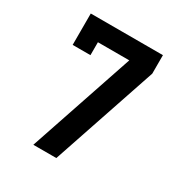

<svg xmlns="http://www.w3.org/2000/svg" viewBox="-171 -863 942 991"><g transform="rotate(30 300.0 -367.5)"><path d="M167 0 378 -625H191V-548H85V-735H515V-625L304 0Z"/></g></svg>

Font: Iosevka Curly Slab XBdEx
Style: Regular
Weight: 800
Width: 7
Monospace: yes
Designer: Belleve Invis
Foundry: Belleve Invis
Version: Version 11.0.0; ttfautohint (v1.8.3)